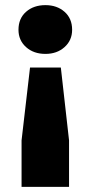

<svg xmlns="http://www.w3.org/2000/svg" viewBox="-20 -604 354 748"><path d="M97 -341H217L249 -57V124H64V-57ZM157 -584Q202 -584 231.5 -558Q261 -532 261 -488Q261 -447 231.5 -420.5Q202 -394 157 -394Q111 -394 81.5 -420.5Q52 -447 52 -488Q52 -532 81.5 -558Q111 -584 157 -584Z"/></svg>

Font: REM Medium
Style: Bold
Weight: 700
Version: Version 1.005;gftools[0.9.28]